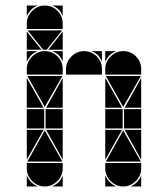

<svg xmlns="http://www.w3.org/2000/svg" viewBox="-20 -677 608 695"><path d="M284 -492Q311 -492 330 -473Q349 -454 349 -427V-407H219V-427Q219 -453 238.5 -472.5Q258 -492 284 -492ZM142 -492Q169 -492 188 -473Q207 -454 207 -427V-407H77V-427Q77 -453 96.5 -472.5Q116 -492 142 -492ZM142 -657Q169 -657 188 -638Q207 -619 207 -592V-572H77V-592Q77 -618 96.5 -637.5Q116 -657 142 -657ZM426 -492Q453 -492 472 -473Q491 -454 491 -427V-407H361V-427Q361 -453 380.5 -472.5Q400 -492 426 -492ZM426 -2Q400 -2 380.5 -21.5Q361 -41 361 -67V-87H491V-67Q491 -41 471.5 -21.5Q452 -2 426 -2ZM142 -2Q116 -2 96.5 -21.5Q77 -41 77 -67V-87H207V-67Q207 -41 187.5 -21.5Q168 -2 142 -2ZM363 -92 426 -205 490 -92ZM79 -92 142 -205 206 -92ZM206 -402 142 -290 79 -402ZM490 -402 426 -290 363 -402ZM205 -567 149 -497H136L80 -567ZM424 -212H361V-282H424ZM140 -212H77V-282H140ZM491 -212H429V-282H491ZM207 -212H145V-282H207ZM77 -287V-395L138 -287ZM361 -287V-395L422 -287ZM361 -207H422L361 -99ZM77 -207H138L77 -99ZM207 -287H147L207 -395ZM491 -207V-99L431 -207ZM207 -207V-99L147 -207ZM491 -287H431L491 -395ZM77 -497V-563L130 -497ZM207 -497H155L207 -563ZM77 -42Q89 -14 117 -2H77ZM361 -42Q373 -14 401 -2H361ZM361 -492H401Q387 -487 377 -477Q367 -467 361 -453ZM77 -492H117Q103 -487 93 -477Q83 -467 77 -453ZM168 -2Q182 -8 192 -18Q202 -28 207 -42V-2ZM77 -657H117Q103 -652 93 -642Q83 -632 77 -618ZM452 -2Q466 -8 476 -18Q486 -28 491 -42V-2ZM349 -492V-453Q339 -482 310 -492ZM207 -492V-453Q197 -482 168 -492ZM207 -657V-618Q197 -647 168 -657Z"/></svg>

Font: CAT DyFa
Style: Regular
Weight: 400
Designer: Peter Wiegel
Foundry: Peter Wiegel
Version: Version 1.001; ttfautohint (v1.3)